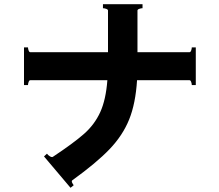

<svg xmlns="http://www.w3.org/2000/svg" viewBox="-20 -798 1040 912"><path d="M910 -573V-394H891Q891 -401 888 -409Q885 -417 880 -417H631Q624 -306 593.5 -230.5Q563 -155 501 -90Q439 -25 324 58Q321 60 321 63Q321 67 324 72.5Q327 78 330 82L315 94L189 -55L203 -68Q208 -61 217 -55.5Q226 -50 231 -53Q329 -118 379 -162Q429 -206 456 -265Q483 -324 490 -417H124Q119 -417 116 -409Q113 -401 113 -394H94V-573H113Q113 -566 116 -558Q119 -550 124 -550H493V-748Q493 -753 484.5 -756Q476 -759 469 -759V-778H657V-759Q650 -759 641.5 -756Q633 -753 633 -748V-550H880Q885 -550 888 -558Q891 -566 891 -573Z"/></svg>

Font: Aoboshi One
Style: Regular
Weight: 400
Designer: IKIMOJI
Foundry: Natsumi Matsuba
Version: Version 1.000; ttfautohint (v1.8.3)